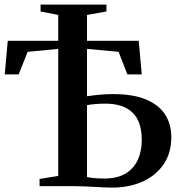

<svg xmlns="http://www.w3.org/2000/svg" viewBox="-20 -828 796 854"><path d="M477 6.5Q463.5 6.5 443 5.5Q422.5 4.5 399.2 3.2Q376 2 353 1Q330 0 312 0H156V-32L239 -45.5V-610.5L103 -597.5L63 -497H1L14.5 -646.5H239V-761.5L160.5 -777V-807.5H453.5V-777L367 -761.5V-646.5H597L610.5 -497H546.5L507.5 -597.5L367 -610.5V-400Q390.5 -403.5 421.2 -406.5Q452 -409.5 483 -409.5Q571 -409.5 628.2 -386Q685.5 -362.5 713.8 -319.5Q742 -276.5 742 -218Q742 -148 707.8 -97.5Q673.5 -47 613.8 -20.2Q554 6.5 477 6.5ZM444.5 -34Q500 -34 536.8 -55.2Q573.5 -76.5 592 -115.2Q610.5 -154 610.5 -206Q610.5 -288 569.2 -327.5Q528 -367 449 -367Q425 -367 404.2 -365.2Q383.5 -363.5 367 -360.5V-40.5Q379.5 -37.5 398.8 -35.8Q418 -34 444.5 -34Z"/></svg>

Font: Merriweather 96pt SemiBold
Style: Regular
Weight: 600
Version: Version 2.100